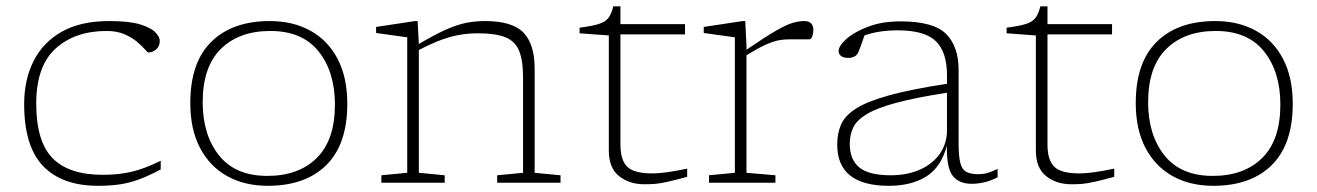

<svg xmlns="http://www.w3.org/2000/svg" viewBox="-20 -590 4252 620"><path d="M332.5 -522Q398 -522 433.2 -511Q468.5 -500 482.2 -485Q496 -470 496 -458Q496 -441 484.5 -430.8Q473 -420.5 458.5 -420.5Q456.5 -420.5 447.5 -431Q438.5 -441.5 422.2 -455.2Q406 -469 381.8 -479.5Q357.5 -490 324.5 -490Q222 -490 159.5 -433.2Q97 -376.5 97 -255.5Q97 -133 149.8 -79.2Q202.5 -25.5 311.5 -25.5Q363.5 -25.5 405.8 -35.5Q448 -45.5 499 -71V-43Q460 -22 428.5 -10.5Q397 1 366 5.5Q335 10 296.5 10Q180.5 10 119.2 -53.8Q58 -117.5 58 -254Q58 -332.5 88.5 -393Q119 -453.5 179.8 -487.8Q240.5 -522 332.5 -522Z M845 10Q770 10 713.8 -21.2Q657.5 -52.5 626 -112.2Q594.5 -172 594.5 -257Q594.5 -388.5 662.5 -455.2Q730.5 -522 851 -522Q926 -522 982.5 -490.8Q1039 -459.5 1070.2 -399.8Q1101.5 -340 1101.5 -255Q1101.5 -124 1033.8 -57Q966 10 845 10ZM843 -22Q944.5 -22 1003 -80Q1061.5 -138 1061.5 -252Q1061.5 -358 1008.8 -424Q956 -490 853 -490Q752 -490 693.2 -432Q634.5 -374 634.5 -260Q634.5 -154.5 687.2 -88.2Q740 -22 843 -22Z M1585.5 -24 1669 -32V-340Q1669 -395 1656.2 -426Q1643.5 -457 1611.8 -469.8Q1580 -482.5 1522.5 -482.5Q1477 -482.5 1434 -470.8Q1391 -459 1332.5 -428.5V-32L1416 -24V0H1211.5V-24L1295 -32V-469.5L1194.5 -483.5V-503L1320 -522H1328.5L1332.5 -448Q1381 -476.5 1416.5 -492.8Q1452 -509 1482.2 -515.5Q1512.5 -522 1546.5 -522Q1634.5 -522 1670.5 -484.5Q1706.5 -447 1706.5 -368.5V-32L1790 -24V0H1585.5Z M1983.5 -123.5Q1983.5 -73.5 2005.2 -51.8Q2027 -30 2087 -30Q2126.5 -30 2199 -45.5V-19Q2158.5 -8 2134.8 -2.8Q2111 2.5 2095 3.8Q2079 5 2060.5 5Q2012.5 5 1979.2 -21.2Q1946 -47.5 1946 -103.5V-475.5L1851.5 -482.5V-500.5Q1892.5 -506 1913.5 -512.5Q1934.5 -519 1944.5 -532Q1954.5 -545 1960.5 -569.5H1983.5V-512H2192V-479H1983.5Z M2390.5 -444V-429.5Q2452 -471.5 2486 -491Q2520 -510.5 2539.8 -516.2Q2559.5 -522 2577 -522Q2606.5 -522 2606.5 -492.5Q2606.5 -482 2603 -472.5Q2599.5 -463 2593.5 -463H2528.5Q2511.5 -463 2494.2 -459.8Q2477 -456.5 2452.8 -445.8Q2428.5 -435 2390.5 -411.5V-32L2484 -24V0H2269.5V-24L2353 -32V-469.5L2252.5 -483.5V-503L2378 -522H2386.5Z M3117.5 3.5Q3077.5 3.5 3057 -21.5Q3036.5 -46.5 3037.5 -120Q3019.5 -50.5 2971.2 -20.2Q2923 10 2850.5 10Q2683.5 10 2683.5 -123Q2683.5 -158.5 2695.5 -187Q2707.5 -215.5 2743.2 -238.8Q2779 -262 2849.8 -281.8Q2920.5 -301.5 3038 -319.5V-347Q3038 -422.5 3001.8 -457.2Q2965.5 -492 2879.5 -492Q2817 -492 2771.5 -475.5Q2766.5 -460 2761.2 -445.8Q2756 -431.5 2752 -422Q2747 -411 2738.2 -407Q2729.5 -403 2721 -403Q2703.5 -403 2695.8 -409.2Q2688 -415.5 2688 -425Q2688 -441.5 2713 -464Q2738 -486.5 2783.2 -503.8Q2828.5 -521 2888 -521Q2994.5 -521 3035 -480.5Q3075.5 -440 3075.5 -364V-127Q3075.5 -85.5 3081 -64Q3086.5 -42.5 3100.5 -35Q3114.5 -27.5 3139 -27.5Q3154.5 -27.5 3168 -31.2Q3181.5 -35 3201.5 -44.5V-17.5Q3161 3.5 3117.5 3.5ZM2724 -126Q2724 -74.5 2755 -49.2Q2786 -24 2856.5 -24Q2909 -24 2950 -42Q2991 -60 3014.5 -93Q3038 -126 3038 -170.5V-290.5Q2937 -275 2874.8 -258.2Q2812.5 -241.5 2779.8 -222Q2747 -202.5 2735.5 -178.8Q2724 -155 2724 -126Z M3362.5 -123.5Q3362.5 -73.5 3384.2 -51.8Q3406 -30 3466 -30Q3505.5 -30 3578 -45.5V-19Q3537.5 -8 3513.8 -2.8Q3490 2.5 3474 3.8Q3458 5 3439.5 5Q3391.5 5 3358.2 -21.2Q3325 -47.5 3325 -103.5V-475.5L3230.5 -482.5V-500.5Q3271.5 -506 3292.5 -512.5Q3313.5 -519 3323.5 -532Q3333.5 -545 3339.5 -569.5H3362.5V-512H3571V-479H3362.5Z M3898 10Q3823 10 3766.8 -21.2Q3710.5 -52.5 3679 -112.2Q3647.5 -172 3647.5 -257Q3647.5 -388.5 3715.5 -455.2Q3783.5 -522 3904 -522Q3979 -522 4035.5 -490.8Q4092 -459.5 4123.2 -399.8Q4154.5 -340 4154.5 -255Q4154.5 -124 4086.8 -57Q4019 10 3898 10ZM3896 -22Q3997.5 -22 4056 -80Q4114.5 -138 4114.5 -252Q4114.5 -358 4061.8 -424Q4009 -490 3906 -490Q3805 -490 3746.2 -432Q3687.5 -374 3687.5 -260Q3687.5 -154.5 3740.2 -88.2Q3793 -22 3896 -22Z"/></svg>

Font: Newsreader 6pt ExtraLight
Style: Regular
Weight: 275
Designer: Hugues Gentile
Foundry: Production Type
Version: Version 1.003; ttfautohint (v1.8.3)